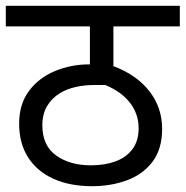

<svg xmlns="http://www.w3.org/2000/svg" viewBox="-20 -642 640 662"><path d="M600 -551H371V-414Q451 -384 495 -327.5Q539 -271 539 -198Q539 -128 506 -84.5Q473 -41 418 -20.5Q363 0 297 0Q222 0 165.5 -25Q109 -50 77.5 -98.5Q46 -147 46 -216Q46 -283 80 -328.5Q114 -374 169.5 -397Q225 -420 287 -420H294L290 -415V-551H0V-622H600ZM293 -72Q341 -72 378 -85.5Q415 -99 436.5 -127.5Q458 -156 458 -200Q458 -248 429 -286.5Q400 -325 343 -349H308Q271 -349 240.5 -342Q210 -335 187 -321Q159 -304 142.5 -276.5Q126 -249 126 -210Q126 -140 173.5 -106Q221 -72 293 -72Z"/></svg>

Font: Noto Sans Devanagari
Style: Regular
Weight: 400
Designer: Jelle Bosma - Monotype Design Team
Foundry: Monotype Imaging Inc.
Version: Version 2.003